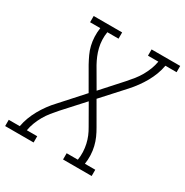

<svg xmlns="http://www.w3.org/2000/svg" viewBox="-183 -873 976 1011"><g transform="rotate(30 305.0 -367.5)"><path d="M-15 0V-38H52Q57 -66 67 -92.5Q77 -119 91 -144Q105 -169 122.5 -193Q140 -217 160 -238L279 -370L204 -500Q192 -522 181.5 -544.5Q171 -567 165 -592Q159 -617 158 -643.5Q157 -670 161 -697H99V-735H272V-697H204Q200 -673 201 -649Q202 -625 207.5 -602.5Q213 -580 221.5 -559.5Q230 -539 241 -519L309 -402L418 -523Q435 -542 451 -562Q467 -582 479.5 -604Q492 -626 501 -649.5Q510 -673 514 -697H451V-735H625V-697H557Q552 -669 542 -642.5Q532 -616 518 -591Q504 -566 486.5 -542Q469 -518 450 -497L330 -365L405 -235Q418 -213 428 -190.5Q438 -168 444 -143Q450 -118 451 -91.5Q452 -65 448 -38H511V0H337V-38H405Q409 -62 408 -86Q407 -110 402 -132.5Q397 -155 388.5 -175.5Q380 -196 368 -216L301 -333L191 -212Q174 -193 158 -173Q142 -153 129.5 -131Q117 -109 108 -85.5Q99 -62 95 -38H158V0Z"/></g></svg>

Font: Iosevka Curly Slab XLtExObl
Style: Regular
Weight: 200
Width: 7
Italic angle: -9°
Monospace: yes
Designer: Belleve Invis
Foundry: Belleve Invis
Version: Version 11.0.0; ttfautohint (v1.8.3)